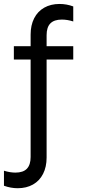

<svg xmlns="http://www.w3.org/2000/svg" viewBox="-76 -741 434 985"><path d="M-55.7 211.9V134.8Q-24.4 144.5 2.9 144.5Q43 144.5 62 124.5Q81.1 104.5 81.1 64.5V-504.9H163.1V67.4Q163.1 115.2 145 150.9Q127 186.5 93.3 205.6Q59.6 224.6 14.6 224.6Q-20.5 224.6 -55.7 211.9ZM-4.9 -503.9H299.8V-435.5H-4.9ZM299.8 -708V-630.9Q269.5 -640.6 241.2 -640.6Q202.1 -640.6 182.6 -621.1Q163.1 -601.6 163.1 -560.5V0H81.1V-563.5Q81.1 -611.3 99.1 -647Q117.2 -682.6 150.9 -701.7Q184.6 -720.7 229.5 -720.7Q265.6 -720.7 299.8 -708Z"/></svg>

Font: Wanted Sans Variable
Style: Regular
Weight: 400
Designer: Original Design by Kil Hyung-jin and Kang Hanbin, Wanted Lab, Inc; Hangeul from Source Han Sans by Jang Soo-young and Ka
Foundry: Wanted Lab, Inc.
Version: Version 1.003;Glyphs 3.2 (3227)